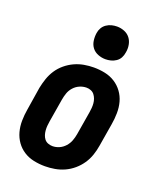

<svg xmlns="http://www.w3.org/2000/svg" viewBox="-141 -843 782 939"><g transform="rotate(20 250.0 -373.5)"><path d="M206 8Q176 8 147.5 2Q119 -4 95.5 -19Q72 -34 56 -56.5Q40 -79 32.5 -106.5Q25 -134 25.5 -164Q26 -194 31 -223L50 -343Q55 -368 63.5 -393Q72 -418 86.5 -440Q101 -462 122 -479.5Q143 -497 167 -508Q191 -519 216.5 -523.5Q242 -528 267 -528Q297 -528 325.5 -522Q354 -516 377.5 -501Q401 -486 417.5 -463.5Q434 -441 441.5 -413.5Q449 -386 448.5 -356Q448 -326 443 -297L423 -177Q419 -152 410.5 -127Q402 -102 387 -80Q372 -58 351.5 -40.5Q331 -23 307 -12Q283 -1 257 3.5Q231 8 206 8ZM207 -97Q225 -97 242 -104.5Q259 -112 272 -126.5Q285 -141 291.5 -158.5Q298 -176 301 -194L321 -314Q323 -326 324 -338Q325 -350 324 -362Q323 -374 319 -385Q315 -396 308 -405Q301 -414 290 -418.5Q279 -423 267 -423Q249 -423 231.5 -415.5Q214 -408 201 -393.5Q188 -379 182 -361.5Q176 -344 173 -326L153 -206Q151 -194 150 -182Q149 -170 150 -158Q151 -146 154.5 -135Q158 -124 165 -115Q172 -106 183.5 -101.5Q195 -97 207 -97ZM305 -585Q285 -585 266 -592.5Q247 -600 235.5 -615Q224 -630 221 -650Q218 -670 221 -690Q223 -705 230.5 -718Q238 -731 250.5 -739.5Q263 -748 277 -751.5Q291 -755 305 -755Q325 -755 343.5 -747.5Q362 -740 373.5 -725Q385 -710 388.5 -690Q392 -670 388 -650Q386 -635 379 -622Q372 -609 359.5 -600.5Q347 -592 333 -588.5Q319 -585 305 -585Z"/></g></svg>

Font: Iosevka Term Curly XBd Obl
Style: Regular
Weight: 800
Italic angle: -9°
Designer: Belleve Invis
Foundry: Belleve Invis
Version: Version 32.3.0